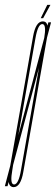

<svg xmlns="http://www.w3.org/2000/svg" viewBox="-62 -766 230 790"><path d="M-42 0 -20 -83.5Q-7 -157 25 -337Q63 -553 74 -615.5Q85 -678 114 -678Q120 -678 124.5 -675.5Q131 -671 133.5 -660.5L137 -674H148L131.5 -611.5Q120 -546 83 -337Q44.5 -120 33.8 -58Q23 4 -6 4Q-12 4 -16.5 1Q-24.5 -4 -26.5 -17.5L-31 0ZM-4 -7Q14 -7 24.2 -65Q34.5 -123 72 -337Q87.5 -426 98.5 -487.5L-8 -87.5Q-10 -74 -11.5 -65Q-20.5 -14 -8 -8Q-6 -7 -4 -7ZM120 -610Q128.5 -660 116 -666Q114 -667 112 -667Q94 -667 83.8 -608.5Q73.5 -550 36 -337Q23.5 -264.5 13.5 -209.5ZM105.5 -691 132.5 -746H145.5L115.5 -691Z"/></svg>

Font: Anybody UltraCondensed Thin
Style: Italic
Weight: 100
Width: 1
Italic angle: -10°
Designer: Tyler Finck
Foundry: Etcetera Type Company
Version: Version 1.010; ttfautohint (v1.8.3) -l 8 -r 50 -G 200 -x 14 